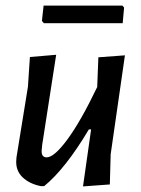

<svg xmlns="http://www.w3.org/2000/svg" viewBox="-20 -663 504 687"><path d="M418 -643 424 -636 419 -580H137L130 -588L136 -643ZM181 -467 131 -145 129 -124Q128 -100 147 -100Q174 -100 221.5 -164.5Q269 -229 328 -352V-357L332 -458L427 -465L376 -111L373 -3L277 4L306 -200H298Q214 -59 138 3H126Q86 -5 61.5 -28Q37 -51 38 -86L39 -100L80 -353L87 -459Z"/></svg>

Font: Alegreya Sans Medium
Style: Italic
Weight: 500
Italic angle: -7°
Designer: Juan Pablo del Peral
Foundry: Huerta Tipografica
Version: Version 2.007